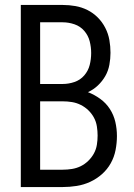

<svg xmlns="http://www.w3.org/2000/svg" viewBox="-20 -755 540 775"><path d="M64 0V-735H233Q259 -735 284.5 -730.5Q310 -726 333 -714.5Q356 -703 374.5 -684.5Q393 -666 405 -642.5Q417 -619 421.5 -593.5Q426 -568 426 -542Q426 -518 421.5 -493.5Q417 -469 405 -448Q393 -427 375 -410Q357 -393 335 -383Q361 -373 384.5 -356Q408 -339 423.5 -315Q439 -291 445.5 -263Q452 -235 452 -206Q452 -178 446.5 -149.5Q441 -121 427 -96Q413 -71 391.5 -52Q370 -33 344 -21Q318 -9 289.5 -4.5Q261 0 233 0ZM142 -416H233Q257 -416 280.5 -424Q304 -432 320 -450.5Q336 -469 342 -492.5Q348 -516 348 -541Q348 -565 342 -588.5Q336 -612 320 -630.5Q304 -649 280.5 -657Q257 -665 233 -665H142ZM233 -70Q252 -70 270.5 -73Q289 -76 305.5 -84Q322 -92 336 -105.5Q350 -119 359 -135.5Q368 -152 371 -170.5Q374 -189 374 -208Q374 -226 371 -245Q368 -264 359 -280.5Q350 -297 336.5 -310Q323 -323 306 -331.5Q289 -340 270.5 -343Q252 -346 233 -346H142V-70Z"/></svg>

Font: Huly
Style: Regular
Weight: 400
Designer: Belleve Invis
Foundry: Belleve Invis
Version: Version 33.2.5; ttfautohint (v1.8.4)